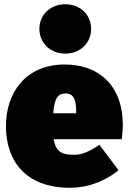

<svg xmlns="http://www.w3.org/2000/svg" viewBox="-20 -860 600 902"><path d="M287 -608C358 -608 408 -659 408 -724C408 -790 358 -840 287 -840C216 -840 165 -790 165 -724C165 -659 216 -608 287 -608ZM557 -273C557 -456 446 -557 285 -557C98 -557 8 -422 8 -268C8 -103 101 22 308 22C406 22 483 -17 537 -60L447 -180C401 -148 365 -133 330 -133C277 -133 243 -141 232 -206H552C555 -227 557 -256 557 -273ZM338 -328H230C236 -401 253 -421 289 -421C333 -421 337 -378 338 -335Z"/></svg>

Font: Fira Sans Ultra
Style: Regular
Weight: 950
Designer: Carrois Corporate & Edenspiekermann AG
Foundry: Carrois Corporate GbR & Edenspiekermann AG
Version: Version 4.203;PS 004.203;hotconv 1.0.88;makeotf.lib2.5.64775